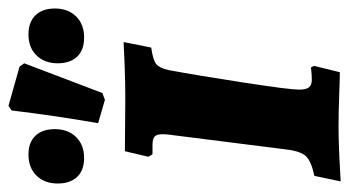

<svg xmlns="http://www.w3.org/2000/svg" viewBox="-210 -612 822 452"><g transform="rotate(-90 201.0 -386.0)"><path d="M216 -93Q216 -76 221.5 -69.5Q227 -63 239 -63Q251 -63 258.5 -64Q266 -65 268 -65L272 -58L257 3Q242 3 202.5 1.5Q163 0 128 0Q97 0 55 2Q13 4 0 5L13 -57Q47 -64 59 -76.5Q71 -89 75 -122L110 -399Q111 -405 111 -415Q111 -428 105.5 -433Q100 -438 86 -438H64Q62 -440 58 -448L71 -503L195 -502Q231 -502 271.5 -503.5Q312 -505 328 -506L315 -441Q286 -437 276.5 -429.5Q267 -422 262 -400Q249 -330 232.5 -222.5Q216 -115 216 -93ZM208 -556 192 -550 137 -566Q155 -669 167 -770L178 -777L270 -751L278 -740ZM-5 -661Q-5 -692 13.5 -711Q32 -730 63 -730Q92 -730 107.5 -713.5Q123 -697 123 -668Q123 -637 104.5 -618Q86 -599 55 -599Q26 -599 10.5 -615.5Q-5 -632 -5 -661ZM278 -661Q278 -692 296.5 -711Q315 -730 346 -730Q375 -730 391 -713.5Q407 -697 407 -668Q407 -637 388.5 -618Q370 -599 339 -599Q309 -599 293.5 -615.5Q278 -632 278 -661Z"/></g></svg>

Font: Alegreya SC ExtraBold
Style: Italic
Weight: 800
Italic angle: -7°
Designer: Juan Pablo del Peral
Foundry: Huerta Tipografica
Version: Version 2.007; ttfautohint (v1.6)